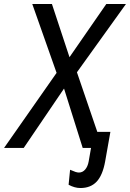

<svg xmlns="http://www.w3.org/2000/svg" viewBox="-28 -745 654 967"><path d="M317.5 185.5 325 110Q342 117.5 352 120.8Q362 124 369.5 124Q388 124 401 108.8Q414 93.5 418.5 68.5L430.5 0H388.5L294.5 -299L91.5 0H-7.5L257 -378L134.5 -725H233.5L322 -457L507.5 -725H606.5L359.5 -381L462 -81H528L501.5 68.5Q489 137.5 458.8 169.8Q428.5 202 377 202Q348 202 317.5 185.5Z"/></svg>

Font: JuliaMono Medium
Style: Italic
Weight: 500
Italic angle: -9°
Monospace: yes
Designer: cormullion
Foundry: corm
Version: Version 0.054; ttfautohint (v1.8.4)